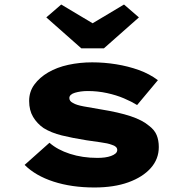

<svg xmlns="http://www.w3.org/2000/svg" viewBox="-20 -820 802 850"><path d="M398 10Q297 10 217 -16Q137 -42 89 -90L199 -188Q234 -157 289.5 -139Q345 -121 411 -121Q429 -121 444 -123Q459 -125 471.5 -129.5Q484 -134 491.5 -140.5Q499 -147 499 -156Q499 -172 475 -179Q457 -186 425.5 -190Q394 -194 363 -199Q300 -209 253.5 -220.5Q207 -232 173 -253Q144 -273 126.5 -302.5Q109 -332 109 -373Q109 -414 132 -445.5Q155 -477 193.5 -499.5Q232 -522 282.5 -533Q333 -544 388 -544Q441 -544 494 -535.5Q547 -527 594.5 -510Q642 -493 679 -465L587 -355Q563 -370 529 -384.5Q495 -399 453.5 -408Q412 -417 369 -417Q352 -417 338 -415Q324 -413 312 -409.5Q300 -406 293.5 -400Q287 -394 287 -386Q287 -379 291 -373.5Q295 -368 303 -364Q318 -355 350.5 -349Q383 -343 425 -336Q506 -323 558.5 -305.5Q611 -288 640 -263Q664 -245 673.5 -222Q683 -199 683 -169Q683 -116 647.5 -76Q612 -36 548.5 -13Q485 10 398 10ZM340 -606 185 -743 251 -800 405 -708H375L529 -800L595 -743L440 -606Z"/></svg>

Font: Lexend Peta ExtraBold
Style: Regular
Weight: 800
Version: Version 1.007